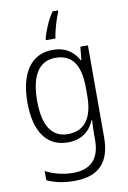

<svg xmlns="http://www.w3.org/2000/svg" viewBox="-106 -828 754 1130"><g transform="rotate(-10 270.5 -262.5)"><path d="M323 -756V-765H291C260 -721 234 -658 223 -613V-605H280C285 -646 307 -722 323 -756ZM252 -542C122 -542 52 -437 52 -262C52 -84 124 10 246 10C324 10 378 -27 405 -94H409C407 -64 406 -35 406 -8V24C406 133 354 192 247 192C184 192 128 176 82 152V207C127 228 179 240 246 240C397 240 461 160 461 18V-532H416L408 -452H405C375 -507 328 -542 252 -542ZM259 -493C365 -493 406 -417 406 -287V-241C406 -126 368 -38 255 -38C160 -38 110 -113 110 -262C110 -407 158 -493 259 -493Z"/></g></svg>

Font: Noto Sans Gujarati SemiCondensed Light
Style: Regular
Weight: 300
Width: 4
Designer: Jelle Bosma - Monotype Design Team, Universal Thirst
Foundry: Monotype Imaging Inc.
Version: Version 2.106